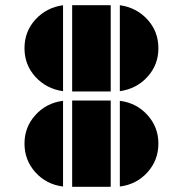

<svg xmlns="http://www.w3.org/2000/svg" viewBox="-20 -717 702 737"><path d="M222 -1Q158 -9 116 -55.5Q74 -102 74 -166Q74 -229 116 -275.5Q158 -322 222 -330ZM405 0H257V-331H405ZM440 -1V-330Q504 -322 546 -275.5Q588 -229 588 -166Q588 -102 546 -55.5Q504 -9 440 -1ZM405 -366H257V-697H405ZM440 -367V-697Q504 -688 546 -642Q588 -596 588 -532Q588 -468 546 -422Q504 -376 440 -367ZM222 -367Q158 -376 116 -422Q74 -468 74 -532Q74 -596 116 -642Q158 -688 222 -697Z"/></svg>

Font: Geotalism
Style: Regular
Weight: 400
Designer: GGBotNet
Foundry: GGBotNet
Version: 1.00